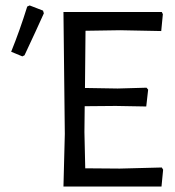

<svg xmlns="http://www.w3.org/2000/svg" viewBox="-20 -685 642 705"><path d="M579 -62 573 0H213L218 -193L213 -641H574L578 -633L572 -571L421 -574L294 -572L292 -362L412 -360L518 -363L524 -356L517 -294L405 -296L291 -295L290 -200L293 -67L420 -66L574 -70ZM89 -665 138 -646 141 -636Q116 -580 70 -482L62 -478L21 -495Q53 -574 80 -661Z"/></svg>

Font: Alegreya Sans
Style: Regular
Weight: 400
Designer: Juan Pablo del Peral
Foundry: Huerta Tipografica
Version: Version 2.008; ttfautohint (v1.6)